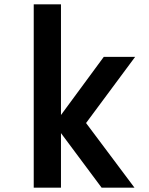

<svg xmlns="http://www.w3.org/2000/svg" viewBox="-20 -868 690 888"><path d="M450 0 231 -294 460 -605H605L378 -299L602 0ZM136 0V-848H262V0Z"/></svg>

Font: Martian Mono SemiCondensed Medium
Style: Regular
Weight: 500
Width: 4
Designer: Roman Shamin
Foundry: Evil Martians
Version: Version 1.000